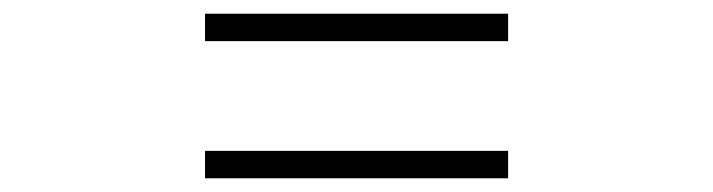

<svg xmlns="http://www.w3.org/2000/svg" viewBox="-20 -520 1040 280"><path d="M721 -460H279V-500H721ZM721 -260H279V-300H721Z"/></svg>

Font: Noto Serif SC ExtraLight
Style: Bold
Weight: 700
Version: Version 2.002-H1;hotconv 1.1.0;makeotfexe 2.6.0